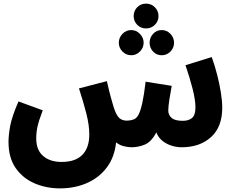

<svg xmlns="http://www.w3.org/2000/svg" viewBox="-20 -808 1297 1060"><path d="M311 232Q236 232 171.5 204.5Q107 177 67 120.5Q27 64 27 -25Q27 -63 36.5 -114Q46 -165 82 -248L216 -199Q195 -144 187.5 -111Q180 -78 180 -44Q180 20 218 53Q256 86 320 86Q397 86 435 46.5Q473 7 473 -65Q473 -118 456.5 -182Q440 -246 416 -320L570 -360Q583 -303 592.5 -268.5Q602 -234 607 -218Q622 -171 639 -156Q656 -141 684 -142Q704 -143 719 -149Q734 -155 745 -175.5Q756 -196 765.5 -239Q775 -282 784 -357L928 -334Q921 -296 915 -258Q909 -220 909 -197Q909 -174 927 -157.5Q945 -141 989 -141Q1022 -141 1040.5 -157Q1059 -173 1059 -215Q1059 -256 1043.5 -317Q1028 -378 1004 -448L1149 -493Q1166 -446 1179 -395Q1192 -344 1199.5 -296.5Q1207 -249 1207 -214Q1207 -107 1145 -51Q1083 5 983 5Q957 5 929.5 -3Q902 -11 878.5 -29Q855 -47 843 -77Q815 -24 779 -9.5Q743 5 706 5Q688 5 664.5 -0.5Q641 -6 621 -22Q612 61 569 117.5Q526 174 459 203Q392 232 311 232ZM787 -651Q757 -651 737.5 -671Q718 -691 718 -719Q718 -748 737.5 -768Q757 -788 787 -788Q815 -788 835 -768Q855 -748 855 -719Q855 -691 835 -671Q815 -651 787 -651ZM705 -503Q676 -503 656 -523.5Q636 -544 636 -572Q636 -600 656 -621Q676 -642 705 -642Q732 -642 752.5 -621Q773 -600 773 -572Q773 -544 752.5 -523.5Q732 -503 705 -503ZM873 -503Q844 -503 825 -523.5Q806 -544 806 -572Q806 -600 825 -621Q844 -642 873 -642Q901 -642 921 -621Q941 -600 941 -572Q941 -544 921 -523.5Q901 -503 873 -503Z"/></svg>

Font: Noto Sans Arabic UI Cn XBd
Style: Regular
Weight: 800
Width: 3
Designer: Monotype Design Team, Nadine Chahine and Nizar Qandah
Foundry: Monotype Imaging Inc.
Version: Version 2.010; ttfautohint (v1.8.4.7-5d5b)